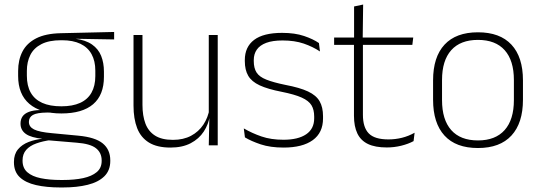

<svg xmlns="http://www.w3.org/2000/svg" viewBox="-20 -641 2382 847"><path d="M251 -140.5Q159 -140.5 109.5 -182.8Q60 -225 60 -306V-328Q60 -376.5 79 -413.5Q98 -450.5 139.5 -471.8Q181 -493 247.5 -494.5L483.5 -500V-467L310 -470V-470.5Q357.5 -464.5 385.8 -444.8Q414 -425 426.2 -394.5Q438.5 -364 438.5 -325V-302Q438.5 -222 390.8 -181.2Q343 -140.5 251 -140.5ZM248 153H257.5Q308.5 153 346.8 144.8Q385 136.5 406.8 118.2Q428.5 100 428.5 69V67Q428.5 32.5 403.2 12.8Q378 -7 318.5 -11.5L187.5 -22.5L206 -23.5Q168.5 -18.5 140 -8.2Q111.5 2 95.5 20.2Q79.5 38.5 79.5 66.5V68Q79.5 100.5 100.8 119Q122 137.5 160 145.2Q198 153 248 153ZM246.5 186Q185 186 139 175.5Q93 165 67.2 140.8Q41.5 116.5 41.5 75V73Q41.5 39.5 59.2 18Q77 -3.5 106.5 -14.8Q136 -26 171 -29.5L170 -28.5Q117.5 -33.5 94 -50.2Q70.5 -67 70.5 -95.5V-96Q70.5 -114 79.2 -127Q88 -140 107.5 -147.5Q127 -155 158 -155.5V-163L226 -144L187.5 -144.5Q142.5 -144 125 -133.8Q107.5 -123.5 107.5 -103.5V-103Q107.5 -81.5 130.2 -70Q153 -58.5 209 -53.5L325.5 -42.5Q400.5 -35.5 433.5 -8.2Q466.5 19 466.5 66.5V69Q466.5 111 440.2 136.8Q414 162.5 367 174.2Q320 186 257 186ZM250.5 -172Q300 -172 333.2 -187Q366.5 -202 383.5 -232Q400.5 -262 400.5 -305.5V-329.5Q400.5 -372 384 -402Q367.5 -432 334.8 -447.8Q302 -463.5 253.5 -463.5H249.5Q196 -463.5 162.5 -446.2Q129 -429 113.8 -398.5Q98.5 -368 98.5 -328.5V-307Q98.5 -262.5 115.5 -232.5Q132.5 -202.5 166.2 -187.2Q200 -172 250.5 -172Z M608.5 -486.5V-178.5Q608.5 -130.5 621.5 -96Q634.5 -61.5 664 -42.8Q693.5 -24 743 -24Q789 -24 822.8 -42Q856.5 -60 877.2 -91.2Q898 -122.5 904.5 -162.5L915.5 -130.5H905.5Q900 -93 879 -60.8Q858 -28.5 821.2 -9.2Q784.5 10 732 10Q673 10 637 -12.2Q601 -34.5 585 -75.8Q569 -117 569 -175V-486.5ZM940.5 -486.5V0H901L903.5 -123.5L901 -125.5V-486.5Z M1231 10Q1172.5 10 1130 -4.2Q1087.5 -18.5 1060.5 -35L1055.5 -74.5Q1091.5 -53.5 1133.5 -39Q1175.5 -24.5 1230.5 -24.5Q1295 -24.5 1330.5 -48.5Q1366 -72.5 1366 -119V-127Q1366 -157 1354 -176.8Q1342 -196.5 1311 -210.5Q1280 -224.5 1222.5 -236Q1161 -248 1125.5 -264.5Q1090 -281 1075 -306.8Q1060 -332.5 1060 -371.5V-376Q1060 -434 1101 -465Q1142 -496 1224.5 -496Q1281 -496 1321.5 -482.2Q1362 -468.5 1387 -451L1391.5 -414Q1360 -435 1319.8 -448.8Q1279.5 -462.5 1226.5 -462.5Q1182.5 -462.5 1154.5 -452Q1126.5 -441.5 1113 -422.2Q1099.5 -403 1099.5 -376V-371.5Q1099.5 -340.5 1111.8 -321.2Q1124 -302 1154.8 -289.8Q1185.5 -277.5 1239 -266.5Q1302.5 -254.5 1338.8 -237.5Q1375 -220.5 1390 -194.2Q1405 -168 1405 -128.5V-118.5Q1405 -55.5 1359.8 -22.8Q1314.5 10 1231 10Z M1686.5 9.5Q1635 9.5 1603.2 -5.8Q1571.5 -21 1556.5 -52.2Q1541.5 -83.5 1541.5 -130.5V-459H1581V-134.5Q1581 -79 1606.8 -52.5Q1632.5 -26 1693.5 -26Q1724 -26 1753.2 -33.2Q1782.5 -40.5 1809 -55.5L1804.5 -18.5Q1781.5 -6 1750.2 1.8Q1719 9.5 1686.5 9.5ZM1454 -443V-475.5H1803L1799 -443ZM1542 -469.5V-612.5L1582 -621L1580 -469.5Z M2088.5 12Q1991 12 1940.8 -43Q1890.5 -98 1890.5 -201V-286.5Q1890.5 -389.5 1941 -444Q1991.5 -498.5 2088.5 -498.5Q2185.5 -498.5 2236.2 -444Q2287 -389.5 2287 -286.5V-201Q2287 -98 2236.2 -43Q2185.5 12 2088.5 12ZM2088.5 -21.5Q2165.5 -21.5 2206.2 -67.2Q2247 -113 2247 -199.5V-288Q2247 -374 2206.5 -419.5Q2166 -465 2088.5 -465Q2011 -465 1970.5 -419.5Q1930 -374 1930 -288V-199.5Q1930 -113 1970.5 -67.2Q2011 -21.5 2088.5 -21.5Z"/></svg>

Font: Anek Odia ExtraLight
Style: Regular
Weight: 250
Designer: Yesha Goshar & Mahesh Sahu (Odia), Yesha Goshar (Latin)
Foundry: Ek Type
Version: Version 1.003